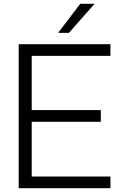

<svg xmlns="http://www.w3.org/2000/svg" viewBox="-20 -997 649 1017"><path d="M565 0H79V-763H565V-701H148V-414H514V-352H148V-62H565ZM345 -823H288L405 -977H481Z"/></svg>

Font: Open Sauce One Light
Style: Regular
Weight: 300
Designer: Alfredo Marco Pradil
Foundry: Creative Sauce Fz LLC
Version: Version 1.477